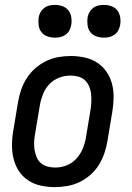

<svg xmlns="http://www.w3.org/2000/svg" viewBox="-20 -757 540 785"><path d="M204 8Q175 8 147 2Q119 -4 96 -19Q73 -34 58 -56.5Q43 -79 36 -106Q29 -133 29 -162Q29 -191 34 -221L54 -341Q58 -365 66.5 -390Q75 -415 89.5 -437.5Q104 -460 124.5 -478Q145 -496 169 -507.5Q193 -519 218.5 -523.5Q244 -528 269 -528Q298 -528 326 -522Q354 -516 377 -501Q400 -486 415.5 -463.5Q431 -441 438 -414Q445 -387 444.5 -358Q444 -329 439 -299L419 -179Q415 -155 406.5 -130Q398 -105 384 -82.5Q370 -60 349.5 -42Q329 -24 305 -12.5Q281 -1 255 3.5Q229 8 204 8ZM206 -72Q229 -72 251.5 -80.5Q274 -89 291 -107Q308 -125 317.5 -147.5Q327 -170 331 -193L351 -313Q353 -329 353.5 -345Q354 -361 352 -376.5Q350 -392 343.5 -406Q337 -420 326 -430Q315 -440 299.5 -444Q284 -448 268 -448Q245 -448 222 -439.5Q199 -431 182 -413Q165 -395 156 -372.5Q147 -350 143 -327L123 -207Q120 -191 119.5 -175Q119 -159 121.5 -143.5Q124 -128 130 -114Q136 -100 147.5 -90Q159 -80 174.5 -76Q190 -72 206 -72ZM405 -603Q389 -603 373.5 -608.5Q358 -614 349 -626Q340 -638 338 -654Q336 -670 338 -686Q340 -697 346 -707.5Q352 -718 361.5 -725Q371 -732 382.5 -734.5Q394 -737 405 -737Q421 -737 436 -731.5Q451 -726 460 -714Q469 -702 471.5 -686Q474 -670 471 -654Q469 -643 463.5 -632.5Q458 -622 448 -615Q438 -608 427 -605.5Q416 -603 405 -603ZM205 -603Q189 -603 173.5 -608.5Q158 -614 149 -626Q140 -638 138 -654Q136 -670 138 -686Q140 -697 146 -707.5Q152 -718 161.5 -725Q171 -732 182.5 -734.5Q194 -737 205 -737Q221 -737 236 -731.5Q251 -726 260 -714Q269 -702 271.5 -686Q274 -670 271 -654Q269 -643 263.5 -632.5Q258 -622 248 -615Q238 -608 227 -605.5Q216 -603 205 -603Z"/></svg>

Font: Iosevka SS18 Medium
Style: Italic
Weight: 500
Italic angle: -9°
Monospace: yes
Designer: Belleve Invis
Foundry: Belleve Invis
Version: Version 25.1.1; ttfautohint (v1.8.4)